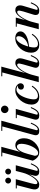

<svg xmlns="http://www.w3.org/2000/svg" viewBox="1499 -2295 806 3844"><g transform="rotate(-90 1902.0 -373.0)"><path d="M129 10Q83 10 59.8 -10.2Q36.5 -30.5 32.5 -64.8Q28.5 -99 39.5 -141L117 -440.5H52.5V-460H236.5L153.5 -149.5Q142.5 -110.5 138.8 -83.2Q135 -56 141.2 -41.8Q147.5 -27.5 168 -27.5Q187 -27.5 215 -52Q243 -76.5 272.5 -118.5Q302 -160.5 327.5 -214.2Q353 -268 368 -327H383Q372.5 -284 353.8 -237.5Q335 -191 310.2 -147Q285.5 -103 256.2 -67.5Q227 -32 194.8 -11Q162.5 10 129 10ZM390 10Q345.5 10 324.2 -10.2Q303 -30.5 303 -58Q303 -65 304.2 -74.8Q305.5 -84.5 307.5 -92.5L402 -460H515.5L406.5 -54.5Q405.5 -50 404.8 -45.2Q404 -40.5 404 -37Q404 -20 420 -20Q438.5 -20 457 -33.5Q475.5 -47 494.8 -77.8Q514 -108.5 536.5 -161L555 -154.5Q532 -97 508.2 -60.8Q484.5 -24.5 455.8 -7.2Q427 10 390 10ZM389.5 -554Q365 -554 347.8 -571Q330.5 -588 330.5 -612.5Q330.5 -637 347.8 -654.2Q365 -671.5 389.5 -671.5Q414 -671.5 431 -654.2Q448 -637 448 -612.5Q448 -588 431 -571Q414 -554 389.5 -554ZM208.5 -554Q184 -554 166.8 -571Q149.5 -588 149.5 -612.5Q149.5 -637 166.8 -654.2Q184 -671.5 208.5 -671.5Q233 -671.5 250 -654.2Q267 -637 267 -612.5Q267 -588 250 -571Q233 -554 208.5 -554Z M774.5 10Q734 10 701.5 -8Q669 -26 645.2 -55.8Q621.5 -85.5 607 -120L771 -730.5H693.5V-750H885L705 -79.5Q705.5 -50.5 718.2 -31.2Q731 -12 760 -12Q789.5 -12 816.8 -34Q844 -56 867.2 -92.5Q890.5 -129 908 -173.2Q925.5 -217.5 935.2 -263.2Q945 -309 945 -348Q945 -393 929.5 -415.2Q914 -437.5 889 -437.5Q863 -437.5 841 -418.5Q819 -399.5 800.2 -367.2Q781.5 -335 766.8 -295.5Q752 -256 741 -215H723.5Q741 -273.5 760 -320.5Q779 -367.5 801.8 -400.8Q824.5 -434 853 -451.5Q881.5 -469 916.5 -469Q981.5 -469 1018.8 -420.5Q1056 -372 1056 -293.5Q1056 -235 1033.8 -180.5Q1011.5 -126 972.5 -83.2Q933.5 -40.5 882.8 -15.2Q832 10 774.5 10Z M1202.5 10Q1158 10 1137.2 -8.5Q1116.5 -27 1116.5 -56.5Q1116.5 -69 1118.2 -79Q1120 -89 1122 -96L1293 -730.5H1203.5V-750H1407.5L1219.5 -54Q1218.5 -49.5 1218 -45Q1217.5 -40.5 1217.5 -37Q1217.5 -20 1234.5 -20Q1252 -20 1270.2 -33.5Q1288.5 -47 1308 -77.8Q1327.5 -108.5 1349.5 -161L1368.5 -154.5Q1345.5 -97 1321.8 -60.8Q1298 -24.5 1269.2 -7.2Q1240.5 10 1202.5 10Z M1513.5 10Q1468.5 10 1448.2 -8.2Q1428 -26.5 1428 -56.5Q1428 -67.5 1430 -77.8Q1432 -88 1434 -96L1530.5 -440.5H1459V-460H1644L1531.5 -54Q1530.5 -50 1530 -45.8Q1529.5 -41.5 1529.5 -37.5Q1529.5 -30 1533 -25Q1536.5 -20 1546 -20Q1564.5 -20 1582.5 -33.2Q1600.5 -46.5 1620 -77.5Q1639.5 -108.5 1661.5 -161L1680.5 -154.5Q1657.5 -97 1633.8 -60.8Q1610 -24.5 1581.2 -7.2Q1552.5 10 1513.5 10ZM1634 -606Q1613 -606 1596 -616.5Q1579 -627 1569.2 -644.2Q1559.5 -661.5 1559.5 -681.5Q1559.5 -702 1569.2 -719Q1579 -736 1596 -746.2Q1613 -756.5 1634 -756.5Q1655 -756.5 1672 -746.2Q1689 -736 1699.2 -719Q1709.5 -702 1709.5 -681.5Q1709.5 -661.5 1699.2 -644.2Q1689 -627 1672 -616.5Q1655 -606 1634 -606Z M1887 10Q1810.5 10 1770.2 -32.8Q1730 -75.5 1730 -146.5Q1730 -205 1752.8 -262.2Q1775.5 -319.5 1815.5 -366.8Q1855.5 -414 1906.8 -442Q1958 -470 2015.5 -470Q2059 -470 2090.8 -454Q2122.5 -438 2139.8 -414Q2157 -390 2157 -366Q2157 -335 2138.5 -316Q2120 -297 2092 -297Q2068 -297 2048.8 -311.5Q2029.5 -326 2029.5 -356.5Q2029.5 -383 2047.2 -400.5Q2065 -418 2089.5 -418Q2106 -418 2121.2 -412.8Q2136.5 -407.5 2146.2 -396.2Q2156 -385 2156 -366H2138Q2138 -385.5 2123 -404Q2108 -422.5 2083.8 -434.2Q2059.5 -446 2031.5 -446Q1997 -446 1966.5 -422Q1936 -398 1912 -358.2Q1888 -318.5 1870.8 -271.5Q1853.5 -224.5 1844.2 -178Q1835 -131.5 1835 -94.5Q1835 -57 1853.8 -36.5Q1872.5 -16 1905.5 -16Q1944 -16 1978 -32.8Q2012 -49.5 2040.5 -77.8Q2069 -106 2090.5 -140.5L2108 -129.5Q2086.5 -93.5 2054.8 -61.5Q2023 -29.5 1981.2 -9.8Q1939.5 10 1887 10Z M2178.5 0 2374 -730.5H2297.5V-750H2490.5L2290.5 0ZM2552 10Q2512 10 2489.5 -9.2Q2467 -28.5 2467 -60.5Q2467 -69.5 2469.5 -81.2Q2472 -93 2475.5 -105.5L2534.5 -311Q2546.5 -351.5 2550.5 -378.2Q2554.5 -405 2548.2 -418.5Q2542 -432 2522.5 -432Q2502.5 -432 2475.8 -408Q2449 -384 2420.5 -342.5Q2392 -301 2367 -247Q2342 -193 2325.5 -133H2314Q2325 -176 2343.2 -222.8Q2361.5 -269.5 2385.2 -313.5Q2409 -357.5 2437.2 -392.5Q2465.5 -427.5 2497 -448.5Q2528.5 -469.5 2561.5 -469.5Q2604.5 -469.5 2627.5 -449.2Q2650.5 -429 2655.5 -395.2Q2660.5 -361.5 2648.5 -319.5L2574 -58.5Q2573 -55 2572 -49.8Q2571 -44.5 2571 -40.5Q2571 -22 2587.5 -22Q2617 -22 2644.8 -55Q2672.5 -88 2702.5 -161L2721.5 -154.5Q2698 -95.5 2673.5 -59.2Q2649 -23 2619.5 -6.5Q2590 10 2552 10Z M2926 10Q2874.5 10 2839.5 -10.8Q2804.5 -31.5 2786.8 -67.8Q2769 -104 2769 -150Q2769 -210 2791.2 -267Q2813.5 -324 2853.2 -370Q2893 -416 2946 -443Q2999 -470 3060 -470Q3124 -470 3159.5 -440.8Q3195 -411.5 3195 -368.5Q3195 -330.5 3170.2 -299.5Q3145.5 -268.5 3101.8 -246.2Q3058 -224 3000 -210.8Q2942 -197.5 2876 -194V-210Q2914.5 -213 2948.5 -224.8Q2982.5 -236.5 3010 -255.5Q3037.5 -274.5 3057.8 -298.8Q3078 -323 3088.8 -350Q3099.5 -377 3099.5 -404.5Q3099.5 -423 3091.2 -436.8Q3083 -450.5 3063 -450.5Q3038.5 -450.5 3015 -433Q2991.5 -415.5 2970.2 -385.2Q2949 -355 2931.5 -317.5Q2914 -280 2901 -239.5Q2888 -199 2881 -160.5Q2874 -122 2874 -90.5Q2874 -48.5 2893.8 -32Q2913.5 -15.5 2944 -15.5Q2980 -15.5 3013.8 -31Q3047.5 -46.5 3077 -74.5Q3106.5 -102.5 3130 -140L3147 -129Q3125.5 -93 3094 -61.2Q3062.5 -29.5 3020.8 -9.8Q2979 10 2926 10Z M3608.5 10Q3565.5 10 3544.5 -8.2Q3523.5 -26.5 3523.5 -61Q3523.5 -72 3525.8 -83.8Q3528 -95.5 3530.5 -103.5L3594.5 -311Q3606 -349.5 3610 -376.8Q3614 -404 3607.2 -418Q3600.5 -432 3580.5 -432Q3561.5 -432 3534.8 -407.8Q3508 -383.5 3479.8 -341.5Q3451.5 -299.5 3426.5 -245.8Q3401.5 -192 3385.5 -133H3372Q3383.5 -175.5 3401.8 -222.2Q3420 -269 3444 -312.8Q3468 -356.5 3496.2 -392Q3524.5 -427.5 3555.8 -448.5Q3587 -469.5 3619.5 -469.5Q3662 -469.5 3686 -449.2Q3710 -429 3715.5 -395Q3721 -361 3708.5 -319.5L3630.5 -58.5Q3629.5 -54.5 3628.5 -49.2Q3627.5 -44 3627.5 -40Q3627.5 -32 3631.2 -27Q3635 -22 3644 -22Q3674 -22 3701.5 -55Q3729 -88 3759 -161L3778 -154.5Q3754.5 -95.5 3730 -59.2Q3705.5 -23 3676 -6.5Q3646.5 10 3608.5 10ZM3239 0 3355.5 -440.5H3289V-460H3472.5L3351 0Z"/></g></svg>

Font: Bodoni Moda 11pt SemiBold
Style: Italic
Weight: 600
Italic angle: -13°
Designer: Owen Earl
Foundry: indestructible type
Version: Version 2.004